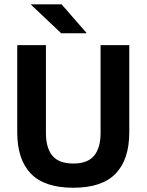

<svg xmlns="http://www.w3.org/2000/svg" viewBox="-20 -846 672 880"><path d="M316 14.5Q184 14.5 121.5 -50.2Q59 -115 59 -239.5V-639H190.5V-236.5Q190.5 -168 220.2 -132.2Q250 -96.5 316 -96.5Q381.5 -96.5 411.2 -132.2Q441 -168 441 -236.5V-639H572.5V-239.5Q572.5 -115 510 -50.2Q447.5 14.5 316 14.5ZM262.5 -826 376.5 -695V-693.5H260.5L122 -824.5V-826Z"/></svg>

Font: Anek Gurmukhi SemiBold
Style: Regular
Weight: 600
Designer: Sarang Kulkarni (Gurmukhi), Yesha Goshar (Latin)
Foundry: Ek Type
Version: Version 1.003